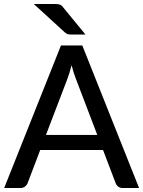

<svg xmlns="http://www.w3.org/2000/svg" viewBox="-20 -947 722 967"><path d="M680.5 0H598.5Q584.5 0 575.5 -7Q566.5 -14 562.5 -24.5L499 -191.5H182.5L119 -24.5Q115.5 -15 106 -7.5Q96.5 0 83 0H1L287 -718H394.5ZM470 -267.5 363.5 -546.5Q352 -575 340.5 -618.5Q329.5 -575 318 -546L211.5 -267.5ZM410.5 -773H340.5Q329 -773 322 -774.8Q315 -776.5 307 -783.5L150 -927H254Q271 -927 280.5 -924Q290 -921 298 -910Z"/></svg>

Font: Verano Sans Medium
Style: Regular
Weight: 500
Designer: Lukasz Dziedzic with Adam Twardoch and Botio Nikoltchev
Foundry: tyPoland Lukasz Dziedzic
Version: Version 3.001;December 28, 2019;FontCreator 12.0.0.2547 64-b